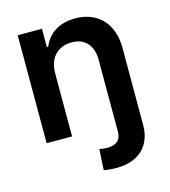

<svg xmlns="http://www.w3.org/2000/svg" viewBox="-110 -625 805 911"><g transform="rotate(-15 292.5 -169.0)"><path d="M296.9 -431.6Q263.7 -431.6 238.3 -417.2Q212.9 -402.8 198.7 -375.7Q184.6 -348.6 184.6 -310.5V0H59.6V-530.3H178.7V-440.4H185.5Q204.1 -486.3 244.4 -511.7Q284.7 -537.1 342.8 -537.1Q397.9 -537.1 439.2 -513.7Q480.5 -490.2 502.7 -445.3Q524.9 -400.4 524.4 -337.9V34.2Q524.4 86.9 502.7 124.3Q481 161.6 442.1 180.4Q403.3 199.2 352.5 199.2Q311.5 199.2 288.1 193.4L293.9 91.8Q317.4 95.7 332 95.7Q400.4 95.7 400.4 34.2V-318.4Q400.4 -372.1 373 -401.9Q345.7 -431.6 296.9 -431.6Z"/></g></svg>

Font: WEMIX Pretendard SemiBold
Style: Regular
Weight: 600
Designer: Base glyphs from Inter by Rasmus Andersson; Hangeul glyphs from Noto Sans CJK(Source Han Sans) by Jang Soo-young and Kan
Foundry: Kil Hyung-jin
Version: Version 1.000